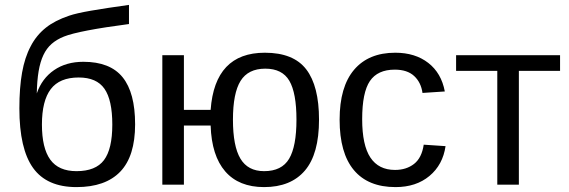

<svg xmlns="http://www.w3.org/2000/svg" viewBox="-20 -753 2321 783"><path d="M438 -245Q438 -345 406 -391Q374 -437 301 -437Q223 -437 187 -389.5Q151 -342 151 -245Q151 -149 185 -102Q219 -55 292 -55Q370 -55 404 -100Q438 -145 438 -245ZM320 -501Q429 -501 480 -438Q531 -375 531 -246Q531 -116 470.5 -53Q410 10 292 10Q171 10 115 -68Q59 -146 59 -311Q59 -395 70 -457Q81 -519 105 -564Q128 -609 167 -640Q203 -669 262 -689Q291 -699 351.5 -709.5Q412 -720 506 -733V-655Q301 -628 241 -604Q211 -592 190.5 -574Q170 -556 157 -528.5Q144 -501 137.5 -462.5Q131 -424 130 -372Q151 -433 200.5 -467Q250 -501 320 -501Z M1281 -265Q1281 -125 1223.5 -57.5Q1166 10 1057 10Q954 10 898.5 -54Q843 -118 839 -241H730V0H642V-528H730V-305H839Q856 -538 1060 -538Q1177 -538 1229 -470Q1281 -402 1281 -265ZM1189 -265Q1189 -374 1160 -423.5Q1131 -473 1062 -473Q992 -473 961 -423Q930 -373 930 -265Q930 -157 960.5 -106Q991 -55 1057 -55Q1129 -55 1159 -105.5Q1189 -156 1189 -265Z M1457 -267Q1457 -161 1490.5 -110.5Q1524 -60 1591 -60Q1637 -60 1668.5 -84.5Q1700 -109 1708 -163L1797 -157Q1786 -81 1731.5 -35.5Q1677 10 1593 10Q1481 10 1423 -59.5Q1365 -129 1365 -265Q1365 -399 1424 -468.5Q1483 -538 1592 -538Q1673 -538 1726.5 -496.5Q1780 -455 1794 -380L1703 -374Q1697 -417 1669 -443Q1641 -469 1590 -469Q1520 -469 1488.5 -422.5Q1457 -376 1457 -267Z M1840 -528H2264V-464H2096V0H2008V-464H1840Z"/></svg>

Font: Libra Sans
Style: Regular
Weight: 400
Foundry: Context Ltd
Version: Version 1.000; ttfautohint (v1.3)